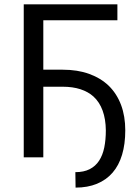

<svg xmlns="http://www.w3.org/2000/svg" viewBox="-20 -731 640 892"><path d="M525.4 -636.7V-710.9H90.3V0H181.2V-328.1H271Q317.9 -328.1 353.8 -316.4Q389.6 -304.7 414.1 -282.7Q442.4 -256.8 456.8 -217Q471.2 -177.2 471.7 -125.5Q471.7 -81.5 464.4 -45.7Q457 -9.8 440.4 15.6Q423.8 41 396.7 54.9Q369.6 68.8 330.1 68.8L331.1 140.6Q387.2 140.6 430.4 122.8Q473.6 105 502.9 71.3Q532.2 37.6 547.1 -12Q562 -61.5 562 -125.5Q562 -190.9 542.5 -243.2Q522.9 -295.4 485.8 -332Q448.2 -368.2 394.3 -387.7Q340.3 -407.2 271 -407.2H181.2V-636.7Z"/></svg>

Font: RobotoMono Nerd Font
Style: Regular
Weight: 400
Monospace: yes
Designer: Google
Version: Version 3.000;Nerd Fonts 3.2.1